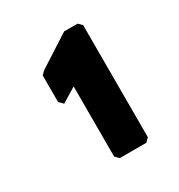

<svg xmlns="http://www.w3.org/2000/svg" viewBox="-95 -904 437 469"><g transform="rotate(-30 123.5 -669.0)"><path d="M50 -695 61 -684 102 -709V-511L112 -501H187L197 -511V-827L187 -837H149L59 -779L50 -770Z"/></g></svg>

Font: Hussar Woodtype
Style: Ultra
Weight: 900
Foundry: Cannot Into Space Fonts
Version: Version 1.07